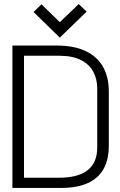

<svg xmlns="http://www.w3.org/2000/svg" viewBox="-20 -924 590 944"><path d="M406 -867 367 -904 274 -815 184 -903 145 -865 274 -739ZM259 -700H41V0H279Q359 0 411 -23.5Q463 -47 489 -93Q515 -139 515 -208V-475Q515 -544 487 -594.5Q459 -645 402 -672.5Q345 -700 259 -700ZM267 -50H98V-650H270Q337 -650 378.5 -628.5Q420 -607 439 -570.5Q458 -534 458 -490V-198Q458 -161 446 -133Q434 -105 410 -86.5Q386 -68 350.5 -59Q315 -50 267 -50Z"/></svg>

Font: AdventPro_ExpandedRegular
Style: ExpandedRegular
Weight: 400
Width: 7
Designer: VivaRado, Andreas Kalpakidis
Foundry: VivaRado, Andreas Kalpakidis
Version: Version 3.000